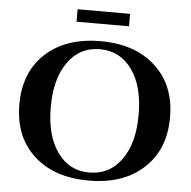

<svg xmlns="http://www.w3.org/2000/svg" viewBox="-58 -927 995 999"><g transform="rotate(5 439.0 -427.5)"><path d="M307 -869H581V-804H307ZM728 -616Q835 -518 835 -350Q835 -182 728 -84Q622 14 441 14Q261 14 154 -84Q48 -182 48 -350Q48 -518 154 -616Q261 -714 441 -714Q622 -714 728 -616ZM609 -115Q671 -201 671 -350Q671 -499 609 -585Q547 -672 441 -672Q335 -672 274 -585Q212 -499 212 -350Q212 -201 274 -115Q335 -28 441 -28Q547 -28 609 -115Z"/></g></svg>

Font: Cinzel Bold(RUS BY LYAJKA)
Style: Regular
Weight: 700
Designer: Natanael Gama
Version: Version 1.001;PS 001.001;hotconv 1.0.56;makeotf.lib2.0.21325